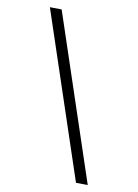

<svg xmlns="http://www.w3.org/2000/svg" viewBox="-110 -772 601 837"><g transform="rotate(15 190.0 -353.0)"><path d="M370 0 62 -710 10 -706 318 4Z"/></g></svg>

Font: Catamaran ExtraLight
Style: Regular
Weight: 250
Designer: Pria Ravichandran
Version: Version 2.000